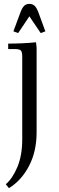

<svg xmlns="http://www.w3.org/2000/svg" viewBox="-20 -663 301 986"><path d="M9.8 283.2Q45.4 252.4 69.8 193.4Q94.2 134.3 94.2 51.8V-371.1Q94.2 -396 87.2 -403.6Q80.1 -411.1 55.2 -411.1H22V-439Q94.7 -439 165 -445.8L168 -418V16.1Q168 115.2 128.7 189.9Q89.4 264.6 25.9 303.2ZM48.8 -502 83 -594.2Q92.8 -621.6 103.3 -632.3Q113.8 -643.1 130.9 -643.1Q147.9 -643.1 158.7 -632.3Q169.4 -621.6 179.2 -594.2L212.9 -502L189 -493.2L130.9 -579.1L73.2 -493.2Z"/></svg>

Font: Dihjauti
Style: Regular
Weight: 400
Designer: T. Christopher White
Version: Version 3.0.0